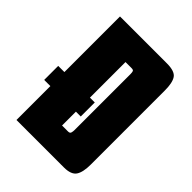

<svg xmlns="http://www.w3.org/2000/svg" viewBox="-182 -717 813 813"><g transform="rotate(45 225.0 -310.0)"><path d="M58 -620H339Q386 -620 400 -599.5Q414 -579 414 -532V-89Q414 -43 399.5 -21.5Q385 0 342 0H58ZM21 -203V-287H240V-203ZM247 -120Q258 -120 260 -128Q262 -136 262 -143V-478Q262 -489 260 -494.5Q258 -500 247 -500H211V-120Z"/></g></svg>

Font: Smooch Sans Thin Black
Style: Regular
Weight: 900
Version: Version 1.010